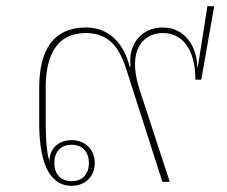

<svg xmlns="http://www.w3.org/2000/svg" viewBox="-20 -589 734 622"><path d="M212 13C255 13 287 -16 287 -61C287 -106 255 -135 212 -135C173 -135 142 -112 140 -68C133 -90 128 -122 128 -198V-304C128 -413 166 -482 258 -482C343 -482 371 -421 390 -362L506 0H530L433 -296C388 -432 448 -482 508 -482C571 -482 613 -429 613 -331H632L674 -569H652L621 -373H619C618 -438 579 -500 508 -500C436 -500 394 -443 403 -373H400C385 -436 342 -500 259 -500C153 -500 107 -428 107 -304V-191C107 -45 149 13 212 13ZM212 -2C175 -2 156 -27 156 -61C156 -95 175 -120 212 -120C249 -120 268 -95 268 -61C268 -27 249 -2 212 -2Z"/></svg>

Font: IBM Plex Sans Thai Looped Thin
Style: Regular
Weight: 100
Designer: Mike Abbink, Paul van der Laan, Pieter van Rosmalen, Ben Mitchell, Mark Frömberg
Foundry: Bold Monday
Version: Version 1.1